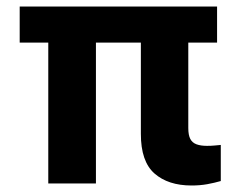

<svg xmlns="http://www.w3.org/2000/svg" viewBox="-20 -559 731 585"><path d="M641.4 -539.1V-429.1H40V-539.1ZM272.3 -539.1V0H127.1V-539.1ZM409.2 -539.1H553.7V-168.9Q553.7 -147.4 559.8 -135.7Q565.9 -124 578.8 -119.3Q591.6 -114.6 610.7 -114.6Q622.9 -114.6 633.6 -115.6Q644.4 -116.6 652.7 -117.4V-7.4Q633.8 -1.9 611.5 2.2Q589.2 6.2 563.5 6.2Q492.5 6.2 450.7 -30.4Q409 -67.1 409.2 -151.4Z"/></svg>

Font: Inter Display V
Style: Regular
Weight: 400
Designer: Rasmus Andersson
Foundry: rsms
Version: Version 3.015;git-src